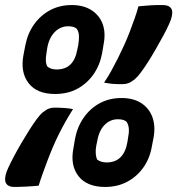

<svg xmlns="http://www.w3.org/2000/svg" viewBox="-36 -730 702 760"><path d="M248 -710Q295 -710 326.5 -689.5Q358 -669 370.5 -634.5Q383 -600 374 -554L368 -518Q359 -471 333.5 -435Q308 -399 270 -378.5Q232 -358 182 -358Q110 -358 77 -401Q44 -444 57 -513L64 -549Q73 -597 98.5 -633Q124 -669 162 -689.5Q200 -710 248 -710ZM148 -520Q145 -504 145.5 -490Q146 -476 152 -466Q160 -460 169 -457.5Q178 -455 188 -455Q222 -455 242.5 -474.5Q263 -494 270 -534L274 -553Q277 -572 276.5 -588Q276 -604 268 -616Q257 -626 234 -626Q203 -626 180.5 -603Q158 -580 151 -540ZM445 -342Q492 -342 523 -322Q554 -302 567 -267Q580 -232 572 -186L565 -150Q557 -103 531.5 -67Q506 -31 467.5 -10.5Q429 10 380 10Q308 10 274.5 -33Q241 -76 255 -145L261 -181Q270 -228 295.5 -264.5Q321 -301 359 -321.5Q397 -342 445 -342ZM345 -153Q342 -136 343 -122Q344 -108 349 -98Q357 -92 366.5 -89.5Q376 -87 386 -87Q420 -87 440.5 -107Q461 -127 468 -166L471 -185Q475 -204 474 -220Q473 -236 465 -248Q454 -258 431 -258Q400 -258 378 -235.5Q356 -213 349 -172ZM376 -403Q391 -425 404.5 -449.5Q418 -474 431 -500Q444 -526 456 -552.5Q468 -579 478 -605.5Q488 -632 497 -657Q506 -682 512 -705Q524 -706 536 -707Q548 -708 560.5 -709Q573 -710 585 -710Q597 -710 607 -710Q625 -710 634 -704Q643 -698 645 -688Q647 -678 644 -665Q642 -654 633 -634Q624 -614 610.5 -589Q597 -564 581.5 -537Q566 -510 550.5 -485.5Q535 -461 521 -442.5Q507 -424 497 -416Q482 -404 471.5 -400.5Q461 -397 448 -397Q440 -397 430 -397Q420 -397 409.5 -398Q399 -399 390.5 -400.5Q382 -402 376 -403ZM253 -298Q239 -276 225 -251.5Q211 -227 198 -201Q185 -175 173.5 -148Q162 -121 152 -94.5Q142 -68 133 -43Q124 -18 117 5Q106 6 94 7Q82 8 69.5 8.5Q57 9 45 9.5Q33 10 22 10Q5 10 -4 4Q-13 -2 -15 -12.5Q-17 -23 -14 -36Q-12 -47 -3 -66.5Q6 -86 19.5 -111.5Q33 -137 48.5 -163.5Q64 -190 79.5 -214.5Q95 -239 109 -258Q123 -277 133 -285Q148 -297 158.5 -300.5Q169 -304 181 -304Q190 -304 200 -303.5Q210 -303 220 -302.5Q230 -302 239 -300.5Q248 -299 253 -298Z"/></svg>

Font: Rec Mono Semicasual
Style: Bold Italic
Weight: 700
Italic angle: -10°
Version: Version 1.085; ttfautohint (v1.8.4.7-5d5b)